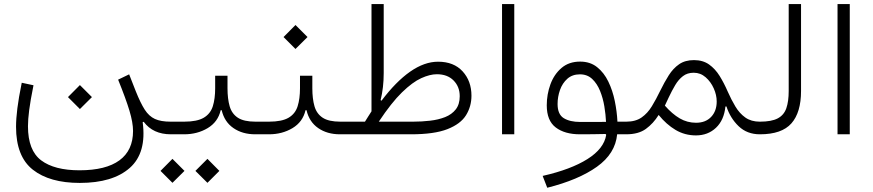

<svg xmlns="http://www.w3.org/2000/svg" viewBox="-20 -654 4251 935"><path d="M311 -181.2 369.1 -239.7 427.7 -181.2 369.1 -123ZM85.9 -251 143.1 -238.8Q127.9 -163.6 122.1 -117.7Q116.2 -71.8 116.2 -39.1Q116.2 78.6 180.7 127Q245.1 175.3 367.2 175.3Q495.6 175.3 561.8 126.7Q627.9 78.1 627.9 -16.1Q627.9 -56.6 610.4 -115Q592.8 -173.3 555.2 -266.1L608.9 -292L641.1 -210Q664.1 -152.3 684.8 -120.1Q705.6 -87.9 734.4 -74.7Q763.2 -61.5 810.5 -61.5H813V0H812Q725.1 0 679.7 -61L674.8 -59.1Q694.8 90.3 612.1 163.6Q529.3 236.8 368.7 236.8Q221.7 236.8 139.9 172.4Q58.1 107.9 58.1 -36.6Q58.1 -75.2 64.5 -126.2Q70.8 -177.2 85.9 -251Z M761.7 178.2 819.8 119.6 878.4 178.2 819.8 236.3ZM931.6 178.2 990.2 119.6 1048.3 178.2 990.2 236.3ZM1087.9 -285.2V-224.1Q1087.9 -172.9 1098.4 -136.5Q1108.9 -100.1 1138.2 -80.8Q1167.5 -61.5 1224.1 -61.5H1263.7V0H1222.7Q1160.6 0 1116.7 -30.3Q1072.8 -60.5 1059.6 -117.2H1054.7Q1041.5 -60.1 991.2 -30Q940.9 0 877 0H813Q800.3 0 800.3 -30.8Q800.3 -61.5 813 -61.5H877Q939.9 -61.5 972.4 -80.8Q1004.9 -100.1 1016.4 -136.7Q1027.8 -173.3 1027.8 -224.1V-285.2Z M1501 -224.1Q1501 -172.9 1511.5 -136.5Q1522 -100.1 1551.3 -80.8Q1580.6 -61.5 1637.2 -61.5H1676.8V0H1635.3Q1573.2 0 1529.5 -30.3Q1485.8 -60.5 1472.7 -117.2H1467.8Q1454.6 -60.1 1404.3 -30Q1354 0 1290 0H1263.7Q1251 0 1251 -30.8Q1251 -61.5 1263.7 -61.5H1290Q1353 -61.5 1385.5 -80.8Q1418 -100.1 1429.4 -136.7Q1440.9 -173.3 1440.9 -224.1V-285.2H1501ZM1360.8 -473.6 1418.9 -532.2 1477.5 -473.6 1418.9 -415.5Z M1676.8 0Q1664.1 0 1664.1 -30.8Q1664.1 -61.5 1676.8 -61.5H1757.3Q1765.6 -74.7 1773.4 -87.2Q1781.2 -99.6 1789.1 -111.8V-634.3H1848.6V-298.3Q1848.6 -227.5 1833.5 -166.5L1837.9 -163.6Q1908.2 -256.8 1977.5 -305.2Q2046.9 -353.5 2113.3 -353.5Q2189.9 -353.5 2232.9 -306.4Q2275.9 -259.3 2275.9 -188Q2275.9 -135.7 2249.5 -93Q2223.1 -50.3 2158.9 -25.1Q2094.7 0 1981.9 0ZM1824.7 -61.5H1991.7Q2033.7 -61.5 2074.2 -66.2Q2114.7 -70.8 2147.5 -83.7Q2180.2 -96.7 2199.5 -121.3Q2218.8 -146 2218.8 -185.5Q2218.8 -231.9 2188.7 -262.2Q2158.7 -292.5 2107.4 -292.5Q2073.7 -292.5 2031.5 -273.4Q1989.3 -254.4 1937.7 -204.3Q1886.2 -154.3 1824.7 -61.5Z M2484.4 0H2424.8V-634.3H2484.4Z M2932.1 2.9 2929.2 -1.5Q2865.7 0 2803.7 0Q2730.5 0 2686.5 -33.2Q2642.6 -66.4 2642.6 -141.1Q2642.6 -194.3 2660.4 -243.2Q2678.2 -292 2714.4 -323Q2750.5 -354 2805.2 -354Q2854 -354 2887.7 -327.1Q2921.4 -300.3 2942.4 -256.8Q2963.4 -213.4 2973.9 -162.1Q2984.4 -110.8 2986.8 -61.5H3029.8V0H2985.4Q2976.6 94.2 2886.7 158.2Q2796.9 222.2 2645 260.3L2622.6 202.6Q2760.3 171.4 2840.8 120.6Q2921.4 69.8 2932.1 2.9ZM2931.2 -60.5Q2929.7 -95.7 2923.1 -135.7Q2916.5 -175.8 2902.1 -211.4Q2887.7 -247.1 2863.8 -269.5Q2839.8 -292 2804.2 -292Q2767.1 -292 2742.9 -270.5Q2718.8 -249 2707 -215.8Q2695.3 -182.6 2695.3 -147.5Q2695.3 -97.2 2725.3 -78.6Q2755.4 -60.1 2805.7 -60.1Q2836.9 -60.1 2868.4 -60.1Q2899.9 -60.1 2931.2 -60.5Z M3029.8 -61.5Q3075.2 -61.5 3104.5 -82Q3133.8 -102.5 3154.5 -136.7Q3175.3 -170.9 3194.8 -211.4Q3215.3 -253.4 3236.8 -287.4Q3258.3 -321.3 3287.4 -341.3Q3316.4 -361.3 3359.4 -361.3Q3402.8 -361.3 3432.9 -340.1Q3462.9 -318.8 3484.4 -284.2Q3505.9 -249.5 3523.9 -208Q3541.5 -168 3561.5 -134.8Q3581.5 -101.6 3609.9 -81.5Q3638.2 -61.5 3680.2 -61.5H3680.7V0H3680.2Q3618.2 0 3577.1 -39.3Q3536.1 -78.6 3517.6 -135.7L3512.7 -135.3Q3505.9 -68.8 3466.6 -31.7Q3427.2 5.4 3369.1 5.4Q3314.9 5.4 3270 -21.2Q3225.1 -47.9 3187.5 -94.2Q3161.6 -52.7 3125.5 -26.4Q3089.4 0 3029.8 0Q3017.1 0 3017.1 -30.8Q3017.1 -61.5 3029.8 -61.5ZM3217.8 -139.6Q3253.4 -99.1 3290 -77.6Q3326.7 -56.2 3369.6 -56.2Q3416 -56.2 3443.1 -84.7Q3470.2 -113.3 3470.2 -159.7Q3470.2 -191.4 3455.8 -223.6Q3441.4 -255.9 3416.3 -277.8Q3391.1 -299.8 3358.4 -299.8Q3327.1 -299.8 3305.7 -283.2Q3284.2 -266.6 3268.1 -239.5Q3252 -212.4 3236.8 -180.2Z M3680.7 -61.5Q3737.3 -61.5 3767.6 -77.6Q3797.9 -93.8 3809.3 -127Q3820.8 -160.2 3820.8 -210.9V-634.3H3880.9V-210.9Q3880.9 -106.4 3834 -53.2Q3787.1 0 3680.7 0Q3668 0 3668 -30.8Q3668 -61.5 3680.7 -61.5Z M4118.2 0H4058.6V-634.3H4118.2Z"/></svg>

Font: Estedad-FD Light
Style: Regular
Weight: 300
Designer: Amin Abedi
Version: Version 7.3